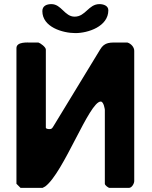

<svg xmlns="http://www.w3.org/2000/svg" viewBox="-20 -914 740 934"><path d="M60 -20 80 0H187C188 0 197 -5 200 -7C290 -74 414 -420 470 -420C485 -420 490 -381 490 -380V-20C490 -13 507 0 513 0H607C622 0 633 -22 633 -33V-667C633 -685 617 -702 600 -707H557C518 -707 489 -711 467 -673L240 -300C233 -288 230 -286 220 -286C216 -286 203 -287 203 -293V-673C203 -685 177 -704 167 -707H130C115 -707 60 -712 60 -680ZM186 -860C186 -782 285 -753 347 -753C408 -753 507 -785 507 -864C507 -887 482 -894 464 -894C410 -894 397 -833 343 -833C294 -833 279 -894 230 -894C208 -894 186 -886 186 -860Z"/></svg>

Font: Asimov Print
Style: C
Weight: 500
Designer: Google
Version: Version 2.000980: 2014